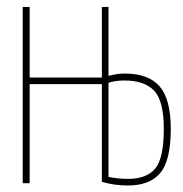

<svg xmlns="http://www.w3.org/2000/svg" viewBox="-20 -540 540 566"><path d="M483.4 -160.2Q483.4 -67.4 452.6 -30.3Q421.9 6.8 357.4 6.8Q316.4 6.8 280.3 -3.9V-292H67.4V0H46.9V-519.5H67.4V-311.5H280.3V-519.5H299.8V-316.4Q326.2 -323.2 347.7 -323.2Q418 -323.2 450.7 -285.2Q483.4 -247.1 483.4 -160.2ZM299.8 -295.9V-18.6Q327.1 -12.7 357.4 -12.7Q412.1 -12.7 437.5 -43Q462.9 -73.2 462.9 -160.2Q462.9 -243.2 434.1 -272.9Q405.3 -302.7 347.7 -302.7Q319.3 -302.7 299.8 -295.9Z"/></svg>

Font: Mgen+ 1mn thin
Style: Regular
Weight: 100
Designer: [Source Han Sans]
Ryoko NISHIZUKA  (kana & ideographs); Paul D. Hunt (Latin, Greek & Cyrillic); Wenlong ZHANG  (bopomofo
Version: Version 1.059.20150602